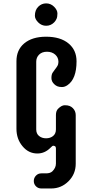

<svg xmlns="http://www.w3.org/2000/svg" viewBox="-20 -888 539 1123"><path d="M303.2 -568.4Q284.2 -585.4 254.9 -585.4Q225.6 -585.4 208.7 -568.6Q191.9 -551.8 191.9 -527.3V-130.9Q191.9 -106 208.5 -92.5Q225.1 -79.1 249.5 -79.1Q273.9 -79.1 290.5 -92.5Q307.1 -106 307.1 -130.9V-214.8Q307.1 -239.3 319.3 -251.5Q340.3 -272.5 358.4 -272.5Q376.5 -272.5 387.2 -268.1Q397.9 -263.7 405.8 -255.9Q422.9 -238.8 422.9 -214.8V69.8Q422.9 129.9 380.9 171.9Q338.4 214.4 279.3 214.4H221.7Q203.1 214.4 190.4 201.7Q177.7 189 177.7 170.7Q177.7 152.3 190.4 139.2Q203.1 126 221.7 126H249.5Q273.4 126 286.1 114.3Q307.1 93.8 307.1 68.8V-20Q307.1 -29.3 302 -32.5Q296.9 -35.6 292 -35.6Q287.1 -35.6 283.2 -31.2L274.9 -23.4Q241.7 9.8 198.7 9.8Q146.5 9.8 111.3 -33.2Q76.2 -75.2 76.2 -134.8V-529.8Q76.2 -595.7 121.1 -633.8Q168 -673.3 249.5 -673.3Q333.5 -673.3 380.9 -633.8Q427.7 -595.2 427.7 -529.3Q427.7 -426.3 375 -390.1Q358.9 -378.9 342.5 -378.9Q326.2 -378.9 315.7 -383.3Q305.2 -387.7 297.4 -395.5Q280.8 -411.1 280.8 -431.2Q280.8 -451.2 287.1 -461.7Q293.5 -472.2 301.3 -481.7Q309.1 -491.2 315.4 -501.7Q321.8 -512.2 321.8 -525.9Q321.8 -539.6 316.9 -550Q312 -560.5 303.2 -568.4ZM250 -868.2Q276.9 -868.2 296.4 -848.6Q315.9 -829.1 315.9 -809.1Q315.9 -789.1 310.5 -777.3Q305.2 -765.6 296.4 -756.8Q276.9 -737.3 250 -737.3Q223.1 -737.3 203.6 -756.8Q184.1 -776.4 184.1 -795.9Q184.1 -829.1 203.6 -848.6Q223.1 -868.2 250 -868.2Z"/></svg>

Font: Supermercado
Style: Regular
Weight: 400
Designer: James Grieshaber
Foundry: James Grieshaber
Version: Version 1.002